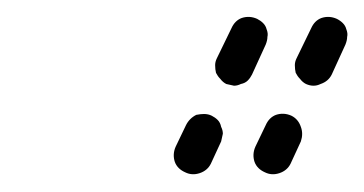

<svg xmlns="http://www.w3.org/2000/svg" viewBox="-20 -583 425 224"><path d="M184 -394Q187 -386 196 -382Q204 -378 213 -381Q222 -384 226 -392L238 -418Q239 -422 240 -427Q240 -431 238 -435Q237 -440 234 -443Q231 -446 227 -448Q223 -450 218 -450Q214 -450 209 -449Q205 -447 202 -444Q199 -441 197 -437L185 -412Q181 -403 184 -394ZM277 -394Q280 -386 289 -382Q297 -378 306 -381Q315 -384 319 -392L331 -418Q334 -427 331 -435Q328 -444 320 -448Q311 -452 302 -449Q294 -446 290 -437L278 -412Q274 -403 277 -394ZM324 -507Q324 -502 325 -498Q327 -494 330 -491Q333 -487 337 -485Q346 -481 354 -485Q363 -488 367 -496L383 -531Q385 -536 385 -540Q386 -544 384 -549Q383 -553 380 -556Q377 -559 373 -561Q364 -565 355 -562Q347 -559 343 -550L326 -515Q324 -511 324 -507ZM231 -507Q231 -502 232 -498Q234 -494 237 -491Q240 -487 244 -485Q248 -484 253 -483Q257 -483 261 -485Q266 -486 269 -489Q272 -492 274 -496L290 -531Q292 -536 292 -540Q293 -544 291 -549Q290 -553 287 -556Q284 -559 280 -561Q271 -565 262 -562Q254 -559 250 -550L233 -515Q231 -511 231 -507Z"/></svg>

Font: FRB American Cursive Dashed Extrabold
Style: Bold Italic
Weight: 800
Italic angle: -25°
Version: Version 2.0;Modular Font Editor K font №1